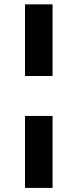

<svg xmlns="http://www.w3.org/2000/svg" viewBox="-20 -748 365 904"><path d="M97.7 -202.1H227.5V136.7H97.7ZM227.5 -727.5V-390.1H97.7V-727.5Z"/></svg>

Font: Inter 24pt
Style: Bold
Weight: 700
Designer: Rasmus Andersson
Foundry: rsms
Version: Version 4.001;git-66647c0bb